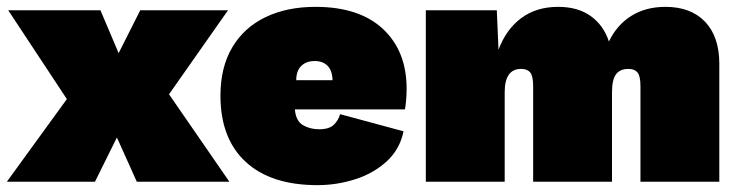

<svg xmlns="http://www.w3.org/2000/svg" viewBox="-31 -530 2156 560"><path d="M638 0H368L310 -129L246 0H-11L164 -241L-7 -500H262L315 -375L378 -500H634L462 -255Z M895 10Q759 10 685.5 -58Q612 -126 612 -251Q612 -334 646.5 -392Q681 -450 743.5 -480Q806 -510 889 -510Q1017 -510 1086 -445.5Q1155 -381 1155 -271Q1155 -255 1153.5 -237.5Q1152 -220 1150 -211H829Q832 -177 852.5 -165Q873 -153 900 -153Q929 -153 942.5 -166Q956 -179 961 -197L1146 -147Q1135 -94 1096.5 -59Q1058 -24 1004.5 -7Q951 10 895 10ZM833 -296H939Q938 -325 924 -338.5Q910 -352 887 -352Q862 -352 847.5 -337.5Q833 -323 833 -296Z M1211 0V-500H1418L1423 -385Q1445 -444 1489 -477Q1533 -510 1597 -510Q1654 -510 1691.5 -483.5Q1729 -457 1745 -409Q1768 -457 1810 -483.5Q1852 -510 1910 -510Q1984 -510 2025.5 -466.5Q2067 -423 2067 -344V0H1837V-279Q1837 -308 1828.5 -318.5Q1820 -329 1802 -329Q1777 -329 1765.5 -313Q1754 -297 1754 -261V0H1524V-279Q1524 -308 1515.5 -318.5Q1507 -329 1489 -329Q1441 -329 1441 -261V0Z"/></svg>

Font: Prodigy Sans Black
Style: Regular
Weight: 900
Designer: Wei Huang
Foundry: Wei Huang
Version: Version 1.003; ttfautohint (v1.8.3)